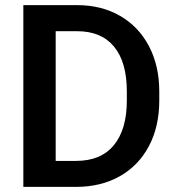

<svg xmlns="http://www.w3.org/2000/svg" viewBox="-20 -731 693 751"><path d="M603 -372.6V-337.9Q603 -236.3 562.7 -159.9Q522.5 -83.5 448.7 -41.7Q375 0 277.3 0H127H71.3V-710.9H197.8H282.2Q377 -710.9 449.7 -668.9Q522.5 -627 562.7 -550.3Q603 -473.6 603 -372.6ZM476.1 -373.5Q476.1 -487.8 426.3 -548.3Q376.5 -608.9 282.2 -608.9H197.8V-101.6H277.3Q375 -101.6 425.5 -163.3Q476.1 -225.1 476.1 -337.9Z"/></svg>

Font: Heebo Medium
Style: Regular
Weight: 500
Designer: Oded Ezer
Foundry: Meir Sadan
Version: Version 2.001; ttfautohint (v1.5.14-ce02) -l 8 -r 50 -G 200 